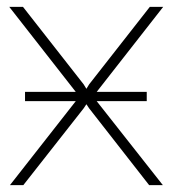

<svg xmlns="http://www.w3.org/2000/svg" viewBox="-20 -540 504 560"><path d="M53 -245V-272H201L7 -520H47L224 -294L232 -281L240 -294L417 -520H456L262 -272H408V-245H262L455 0H415L240 -224L232 -236L224 -224L48 0H9L201 -245Z"/></svg>

Font: Raleway ExtraLight
Style: Regular
Weight: 200
Designer: Matt McInerney, Pablo Impallari, Rodrigo Fuenzalida
Foundry: Matt McInerney, Pablo Impallari, Rodrigo Fuenzalida
Version: Version 4.026